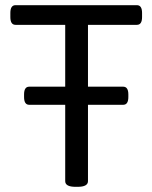

<svg xmlns="http://www.w3.org/2000/svg" viewBox="-20 -720 589 742"><path d="M272 2Q232 2 232 -20V-624H40Q20 -624 20 -654V-670Q20 -700 40 -700H509Q529 -700 529 -670V-654Q529 -624 509 -624H320V-20Q320 2 280 2ZM93 -315Q73 -315 73 -345V-355Q73 -385 93 -385H456Q476 -385 476 -355V-345Q476 -315 456 -315Z"/></svg>

Font: Asap
Style: Regular
Weight: 400
Designer: Pablo Cosgaya
Foundry: Omnibus-Type
Version: Version 3.001